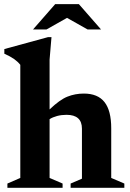

<svg xmlns="http://www.w3.org/2000/svg" viewBox="-22 -888 616 908"><path d="M274 0H13V-20L74 -46.5V-581.5Q62 -596.5 44.8 -608.8Q27.5 -621 -1.5 -634V-656L205.5 -712.5H221.5L212.5 -606V-370.5Q260.5 -416.5 297 -431Q333.5 -445.5 374.5 -445.5Q440.5 -445.5 472.2 -405.2Q504 -365 504 -281V-46.5L566 -20V0H312V-20L365.5 -43V-279.5Q365.5 -345 292.5 -345Q269 -345 248.2 -339.5Q227.5 -334 212.5 -324.5V-46.5L274 -20ZM392.5 -748.5 295 -803.5 197.5 -748.5H134L239 -868.5H351L456 -748.5Z"/></svg>

Font: Newsreader Text
Style: Bold
Weight: 700
Designer: Hugues Gentile
Foundry: Production Type
Version: Version 1.001